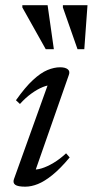

<svg xmlns="http://www.w3.org/2000/svg" viewBox="-20 -692 349 722"><path d="M32.5 -18.5 163.5 -383.5 178 -372.5Q162 -373 141.2 -364.8Q120.5 -356.5 98 -340.2Q75.5 -324 55 -301L40 -315Q75 -364.5 104 -391.2Q133 -418 158.2 -428.5Q183.5 -439 206 -439Q225.5 -439 234.8 -431.5Q244 -424 239 -410.5L108 -36L99.5 -55Q116 -52.5 137 -59Q158 -65.5 181.8 -79.8Q205.5 -94 228.5 -115.5L242 -100Q207 -58 177.2 -34Q147.5 -10 122.5 0Q97.5 10 75 10Q47 10 37.2 2.8Q27.5 -4.5 32.5 -18.5ZM182.5 -507H152L64 -664V-672.5H159ZM297 -507H271.5L216.5 -664V-672.5H309Z"/></svg>

Font: Newsreader 20pt
Style: Italic
Weight: 400
Italic angle: -17°
Version: Version 1.003